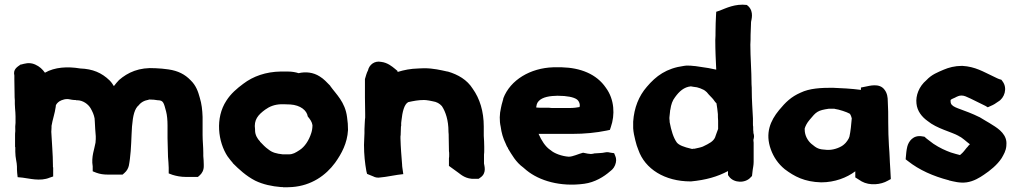

<svg xmlns="http://www.w3.org/2000/svg" viewBox="-20 -775 4327 816"><path d="M41 -437C41 -416 42 -394 42 -372C42 -365 42 -359 43 -349V-333L44 -314C45 -302 46 -291 46 -280V-253C45 -244 44 -232 45 -218C44 -212 44 -203 44 -199V-151L45 -149V-130C45 -104 52 -84 52 -68C52 -59 52 -50 53 -40L55 -22L76 -20C103 -17 151 -3 191 -20L206 -25V-63L205 -65V-71C205 -121 200 -169 198 -215C198 -219 199 -226 199 -234V-240C203 -266 213 -292 217 -322V-325C217 -329 222 -336 228 -341C232 -345 248 -354 266 -354C274 -354 281 -351 295 -350H301L304 -349H307C333 -349 355 -332 365 -315C373 -301 379 -288 382 -272L383 -257C384 -238 385 -216 387 -196V-183C387 -180 386 -177 386 -169C382 -143 367 -109 374 -68V-47L389 -41C405 -35 421 -33 438 -33H501L509 -40C531 -59 529 -84 532 -99C538 -143 538 -193 541 -237C545 -285 552 -314 571 -329L572 -330V-331C582 -341 592 -347 607 -350H610L612 -352H616C628 -352 640 -351 650 -349H652C674 -348 676 -339 686 -301C690 -286 692 -264 692 -242V-188C692 -161 694 -136 694 -111V-109C695 -92 697 -77 697 -62V-38L713 -32C729 -27 748 -23 771 -23H821L829 -30C838 -38 846 -51 846 -68V-76C846 -88 845 -100 844 -112V-125C844 -152 841 -177 841 -201V-278C840 -308 837 -334 829 -360C822 -386 813 -412 790 -434C766 -459 737 -474 696 -480C678 -483 659 -484 642 -485C571 -490 523 -467 486 -435C478 -427 471 -418 464 -409C460 -415 455 -424 446 -433C412 -466 374 -482 321 -484C267 -493 213 -490 171 -466C160 -481 149 -492 129 -501C104 -512 83 -504 71 -501H68C52 -490 35 -480 41 -454Z M942 -347C894 -274 906 -172 948 -109H949V-108C956 -99 963 -89 969 -83L970 -81C995 -56 1026 -27 1065 -7C1098 9 1136 17 1174 20H1181L1184 21H1197C1207 21 1214 20 1219 20H1221C1304 14 1365 -30 1404 -83C1432 -122 1456 -167 1459 -222V-224C1459 -241 1458 -258 1455 -277C1447 -342 1408 -375 1384 -409L1383 -411C1369 -425 1357 -439 1339 -450C1311 -468 1279 -471 1249 -464C1237 -468 1221 -471 1203 -471H1173C1110 -470 1056 -451 1014 -419C987 -399 961 -377 942 -347ZM1064 -221V-225C1058 -266 1077 -287 1107 -309C1125 -322 1146 -331 1175 -332H1186C1194 -332 1202 -331 1214 -331C1257 -328 1284 -306 1288 -280C1298 -268 1306 -257 1308 -243C1308 -231 1306 -219 1303 -210C1293 -178 1275 -151 1253 -137C1236 -126 1225 -119 1207 -119H1182C1154 -122 1137 -127 1122 -139C1105 -151 1099 -159 1085 -173V-174C1074 -185 1064 -202 1064 -221Z M1527 -159C1527 -118 1531 -82 1537 -48L1540 -36L1567 -25C1572 -22 1584 -18 1598 -21C1623 -23 1653 -30 1670 -32L1694 -35L1691 -56C1690 -63 1689 -69 1689 -73V-75C1686 -112 1683 -148 1682 -187V-195C1683 -198 1683 -206 1683 -208C1683 -216 1684 -225 1684 -236V-237L1685 -240V-252C1685 -254 1685 -253 1686 -261C1690 -300 1698 -332 1715 -341C1738 -346 1758 -350 1782 -350C1790 -350 1794 -349 1801 -348H1802L1817 -345C1837 -342 1848 -335 1858 -324C1874 -300 1886 -263 1886 -217V-215C1887 -208 1887 -200 1887 -192C1887 -172 1888 -154 1888 -136V-133C1889 -129 1889 -124 1889 -118C1889 -112 1889 -106 1888 -102V-70L1928 -41C1939 -33 1960 -13 1998 -15H2014L2021 -20C2050 -39 2038 -71 2037 -80V-118C2038 -124 2038 -132 2038 -137V-151C2038 -168 2037 -182 2036 -198V-237C2036 -302 2019 -356 1989 -398C1965 -436 1927 -458 1883 -471H1881C1854 -477 1821 -485 1783 -485C1772 -485 1765 -484 1758 -484C1724 -483 1699 -478 1669 -469L1670 -473L1658 -483C1647 -492 1627 -509 1600 -512C1571 -518 1549 -499 1544 -476C1538 -465 1535 -452 1531 -439V-360C1531 -335 1532 -315 1532 -291V-275L1531 -267V-266C1531 -256 1529 -241 1529 -226V-209C1529 -195 1527 -177 1527 -159Z M2108 -236C2111 -212 2118 -187 2129 -165C2132 -158 2135 -150 2139 -146V-144C2155 -118 2172 -86 2204 -63C2207 -61 2209 -58 2218 -51C2272 -7 2361 20 2463 6C2508 0 2547 -24 2573 -47C2578 -51 2588 -58 2594 -73C2600 -88 2600 -101 2595 -112L2590 -124L2576 -126C2570 -127 2562 -130 2550 -127C2537 -124 2529 -125 2506 -123H2504L2503 -122C2492 -120 2492 -120 2478 -122L2458 -126C2438 -121 2415 -109 2397 -109C2368 -111 2335 -123 2320 -137L2318 -138L2317 -139C2298 -152 2281 -178 2269 -206H2412C2465 -206 2514 -211 2558 -220L2572 -223L2576 -235C2594 -286 2592 -352 2555 -402C2515 -461 2446 -487 2368 -489H2331C2235 -486 2149 -436 2119 -357V-355C2117 -348 2115 -340 2112 -330L2109 -316C2103 -291 2102 -262 2108 -236ZM2259 -318C2259 -323 2260 -326 2261 -329V-331C2268 -353 2293 -364 2328 -367H2329C2332 -367 2337 -367 2348 -368H2351C2390 -368 2418 -362 2431 -353C2440 -347 2447 -332 2443 -320C2432 -318 2418 -316 2402 -316H2334C2326 -316 2320 -316 2314 -317H2291C2279 -317 2272 -317 2259 -318Z M2671 -230C2672 -213 2676 -195 2680 -179L2686 -157C2689 -150 2690 -146 2693 -138C2721 -57 2805 -4 2915 -4H2917C2980 -10 3029 -24 3074 -48V-31L3079 -24C3099 3 3148 5 3171 -22L3176 -27C3177 -35 3178 -47 3179 -53C3180 -61 3183 -73 3183 -87V-169C3183 -171 3182 -174 3182 -179V-181C3185 -191 3186 -198 3182 -210V-214C3181 -219 3181 -225 3181 -232V-236C3180 -240 3180 -244 3180 -250V-272C3178 -311 3175 -352 3175 -389C3175 -398 3175 -406 3174 -417C3174 -475 3169 -530 3169 -585C3170 -598 3170 -615 3170 -627C3170 -645 3172 -661 3172 -682C3173 -690 3185 -724 3161 -748L3154 -754C3104 -760 3065 -740 3039 -730L3024 -725L3023 -708C3022 -686 3021 -667 3021 -643C3021 -630 3021 -617 3020 -605V-603C3020 -560 3022 -521 3024 -479C3003 -484 2979 -488 2956 -491L2936 -494C2927 -495 2920 -495 2915 -496H2911C2904 -496 2899 -497 2887 -495C2812 -485 2768 -452 2729 -406C2695 -367 2675 -317 2671 -258ZM2825 -270V-276C2825 -279 2827 -298 2828 -304V-306L2829 -309C2832 -331 2838 -348 2849 -362C2867 -387 2887 -405 2916 -408C2923 -407 2931 -405 2942 -404C2951 -402 2961 -398 2971 -393C2974 -391 2978 -389 2984 -383C2994 -370 3006 -360 3012 -352C3014 -350 3018 -342 3025 -336C3028 -321 3029 -306 3031 -290C3031 -281 3031 -274 3032 -262V-227C3027 -215 3023 -201 3020 -194V-193C3012 -174 2996 -166 2967 -152C2957 -148 2945 -146 2932 -143H2926L2923 -142C2921 -142 2920 -142 2917 -143C2887 -150 2865 -158 2856 -170C2842 -190 2833 -219 2826 -256C2826 -259 2826 -264 2825 -270Z M3256 -140C3268 -107 3287 -79 3315 -56C3356 -25 3399 -2 3470 0C3528 0 3579 -20 3615 -47V-21L3642 -4C3676 15 3724 10 3753 -7L3766 -14L3764 -52C3763 -63 3763 -73 3762 -85L3761 -107C3761 -120 3759 -137 3758 -155C3756 -196 3755 -213 3755 -254C3755 -289 3755 -313 3753 -346C3753 -360 3751 -379 3739 -394C3717 -424 3672 -409 3659 -407L3639 -403V-393C3602 -398 3551 -401 3518 -402C3470 -402 3421 -400 3382 -381C3343 -364 3319 -341 3291 -307C3254 -262 3231 -209 3256 -140ZM3400 -224V-229C3403 -239 3409 -252 3421 -266C3449 -300 3455 -306 3503 -313H3527L3528 -312H3529C3545 -310 3579 -299 3591 -292C3593 -290 3596 -287 3600 -272C3598 -247 3595 -216 3590 -194C3588 -185 3575 -167 3568 -162C3556 -150 3526 -138 3502 -138H3495C3459 -140 3452 -144 3428 -164C3413 -177 3400 -199 3400 -224Z M3829 -98 3838 -91C3887 -52 3947 -26 4012 -9H4013L4014 -8C4032 -4 4059 4 4088 0C4118 -4 4145 -21 4161 -32C4188 -50 4218 -74 4237 -103C4246 -119 4255 -133 4257 -155V-158C4262 -201 4226 -227 4198 -244C4180 -256 4160 -266 4145 -276L4144 -277H4143C4127 -285 4113 -291 4098 -297C4049 -317 4020 -320 4020 -344V-347C4019 -351 4020 -352 4041 -361L4042 -362C4049 -365 4056 -369 4066 -369C4079 -369 4087 -364 4105 -356C4124 -346 4145 -337 4168 -325L4178 -319L4189 -324C4204 -330 4212 -336 4222 -343C4249 -358 4263 -400 4241 -429L4236 -436C4220 -440 4218 -443 4196 -453C4161 -469 4125 -492 4070 -495H4068C4038 -495 4012 -488 3991 -479C3966 -468 3940 -459 3917 -434C3886 -408 3871 -369 3875 -335C3878 -303 3898 -278 3922 -261C3962 -228 4023 -215 4055 -197V-196H4056C4070 -190 4088 -172 4102 -162C4101 -160 4097 -157 4095 -155L4094 -153C4084 -143 4080 -135 4070 -125C4065 -121 4061 -117 4060 -116C4050 -118 4035 -123 4021 -127C3999 -135 3974 -146 3947 -164C3932 -176 3919 -184 3909 -194L3902 -195C3860 -204 3841 -172 3836 -152C3832 -136 3831 -120 3830 -109Z"/></svg>

Font: Hussar Pisanka
Style: Blk
Weight: 700
Designer: Robert Jablonski
Foundry: Cannot Into Space Fonts
Version: Version 1.070